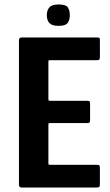

<svg xmlns="http://www.w3.org/2000/svg" viewBox="-20 -841 495 861"><path d="M78 0Q65 0 65 -12V-660Q65 -673 78 -673H412Q424 -673 426 -671Q428 -669 428 -658V-588Q428 -576 425 -573.5Q422 -571 412 -571H206Q199 -571 198 -570Q197 -569 197 -563V-398Q197 -392 198.5 -390.5Q200 -389 205 -389H367Q380 -389 382 -386.5Q384 -384 384 -370V-307Q384 -294 381.5 -291.5Q379 -289 367 -289H205Q200 -289 198.5 -288Q197 -287 197 -282V-111Q197 -105 198 -103.5Q199 -102 205 -102H410Q424 -102 426 -99Q428 -96 428 -83V-19Q428 -5 425 -2.5Q422 0 409 0ZM293 -773Q293 -750 283 -737.5Q273 -725 243 -725Q213 -725 201.5 -737.5Q190 -750 190 -773Q190 -795 201.5 -808Q213 -821 243 -821Q275 -821 284 -808Q293 -795 293 -773Z"/></svg>

Font: Glory
Style: Bold
Weight: 700
Designer: Robert Leuschke
Foundry: Robert Leuschke
Version: Version 1.011